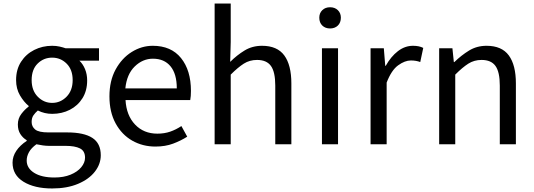

<svg xmlns="http://www.w3.org/2000/svg" viewBox="-20 -816 3023 1086"><path d="M275 250Q175 250 113 212Q51 174 51 104Q51 69 72 37.5Q93 6 131 -19V-23Q109 -36 95 -58Q81 -80 81 -112Q81 -146 101 -172Q121 -198 142 -213V-217Q115 -239 93 -276.5Q71 -314 71 -363Q71 -423 99 -466.5Q127 -510 173.5 -533.5Q220 -557 275 -557Q298 -557 317.5 -552.5Q337 -548 351 -543H540V-473H429Q449 -454 461 -425Q473 -396 473 -361Q473 -303 446.5 -260.5Q420 -218 375 -195Q330 -172 275 -172Q232 -172 194 -191Q179 -178 169 -163.5Q159 -149 159 -126Q159 -100 179 -83.5Q199 -67 254 -67H360Q455 -67 502.5 -36Q550 -5 550 62Q550 112 516.5 155Q483 198 421 224Q359 250 275 250ZM275 -234Q322 -234 356.5 -269Q391 -304 391 -363Q391 -422 357 -456Q323 -490 275 -490Q227 -490 193 -456.5Q159 -423 159 -363Q159 -304 193.5 -269Q228 -234 275 -234ZM288 188Q340 188 379 172Q418 156 439.5 130Q461 104 461 76Q461 38 432.5 23.5Q404 9 350 9H256Q241 9 222.5 6.5Q204 4 186 0Q157 21 144 44.5Q131 68 131 92Q131 135 173 161.5Q215 188 288 188Z M859 13Q787 13 728 -20.5Q669 -54 634 -118Q599 -182 599 -271Q599 -359 634 -423Q669 -487 725 -522Q781 -557 844 -557Q948 -557 1004 -487.5Q1060 -418 1060 -302Q1060 -287 1059 -273.5Q1058 -260 1056 -250H690Q695 -163 744 -111.5Q793 -60 870 -60Q910 -60 943 -71.5Q976 -83 1006 -103L1039 -43Q1003 -20 959 -3.5Q915 13 859 13ZM689 -316H980Q980 -398 944.5 -441Q909 -484 845 -484Q787 -484 742 -440Q697 -396 689 -316Z M1194 0V-796H1285V-578L1282 -466Q1320 -504 1363.5 -530.5Q1407 -557 1462 -557Q1548 -557 1588 -502.5Q1628 -448 1628 -344V0H1537V-332Q1537 -409 1512.5 -443Q1488 -477 1434 -477Q1392 -477 1359 -456Q1326 -435 1285 -394V0Z M1801 0V-543H1892V0ZM1847 -655Q1820 -655 1803 -671.5Q1786 -688 1786 -716Q1786 -742 1803 -758.5Q1820 -775 1847 -775Q1874 -775 1891 -758.5Q1908 -742 1908 -716Q1908 -688 1891 -671.5Q1874 -655 1847 -655Z M2076 0V-543H2151L2159 -444H2162Q2191 -496 2230.5 -526.5Q2270 -557 2316 -557Q2351 -557 2374 -545L2357 -465Q2334 -474 2304 -474Q2270 -474 2232 -446.5Q2194 -419 2167 -349V0Z M2464 0V-543H2539L2547 -465H2550Q2589 -503 2633 -530Q2677 -557 2732 -557Q2818 -557 2858 -502.5Q2898 -448 2898 -344V0H2807V-332Q2807 -409 2782.5 -443Q2758 -477 2704 -477Q2662 -477 2629 -456Q2596 -435 2555 -394V0Z"/></svg>

Font: Source Han Sans SC
Style: Regular
Weight: 400
Designer: Ryoko NISHIZUKA 西塚涼子 (kana, bopomofo & ideographs); Paul D. Hunt (Latin, Greek & Cyrillic); Sandoll Communications 산돌커뮤니
Foundry: Adobe
Version: Version 2.002;hotconv 1.0.116;makeotfexe 2.5.65601; ttfautoh